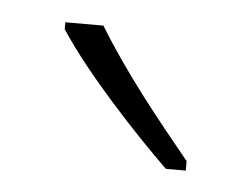

<svg xmlns="http://www.w3.org/2000/svg" viewBox="-28 -796 289 221"><g transform="rotate(5 116.5 -685.0)"><path d="M84 -764H40V-756C72 -707 132 -643 170 -606H193V-617C157 -661 117 -710 84 -764Z"/></g></svg>

Font: Noto Sans Georgian ExtraCondensed ExtraLight
Style: Regular
Weight: 200
Width: 2
Designer: Monotype Design Team, Akaki Razmadze
Foundry: Google LLC
Version: Version 2.005